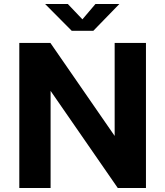

<svg xmlns="http://www.w3.org/2000/svg" viewBox="-20 -937 824 957"><path d="M707.5 -723V0H567L232.2 -484V0H76.2V-723H231.2L551.5 -259.5V-723ZM575 -917.1 445.2 -783.5H337.5L204.8 -917.1H318L390.8 -840.6L455.8 -917.1Z"/></svg>

Font: Public Sans VF
Style: Regular
Weight: 400
Designer: Pablo Impallari, Rodrigo Fuenzalida (Modified by Dan O. Williams and USWDS)
Version: Version 1.003